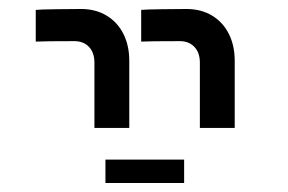

<svg xmlns="http://www.w3.org/2000/svg" viewBox="-20 -629 640 427"><path d="M394.5 -609Q373.5 -609 338.8 -608.5Q304 -608 294 -607V-536.5Q313 -537.5 380 -537.5Q400 -537.5 412.2 -524.8Q424.5 -512 424.5 -489.5V-344.5H502V-494Q502 -527.5 489 -553.5Q476 -579.5 451.8 -594.2Q427.5 -609 394.5 -609ZM160 -609Q139 -609 104.2 -608.5Q69.5 -608 59.5 -607V-536.5Q78.5 -537.5 145.5 -537.5Q165.5 -537.5 177.8 -524.8Q190 -512 190 -489.5V-344.5H267.5V-494Q267.5 -527.5 254.5 -553.5Q241.5 -579.5 217.2 -594.2Q193 -609 160 -609ZM214.5 -274H389.5V-222H214.5Z"/></svg>

Font: JuliaMono Light
Style: Regular
Weight: 300
Monospace: yes
Designer: cormullion
Foundry: corm
Version: Version 0.054; ttfautohint (v1.8.4)